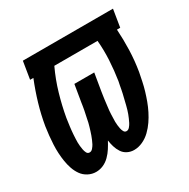

<svg xmlns="http://www.w3.org/2000/svg" viewBox="-126 -637 752 762"><g transform="rotate(-30 250.0 -256.0)"><path d="M105 8Q86 8 69 -1Q52 -10 41.5 -25Q31 -40 25 -57.5Q19 -75 16 -94Q13 -113 12 -132Q11 -151 12 -171Q13 -191 15 -210.5Q17 -230 20 -250Q28 -298 42 -345.5Q56 -393 75 -440H60L73 -520H486L473 -440H458Q461 -393 459.5 -345.5Q458 -298 450 -250Q446 -230 442 -210.5Q438 -191 432 -171Q426 -151 419 -132Q412 -113 402.5 -94Q393 -75 381 -57.5Q369 -40 353.5 -25Q338 -10 318.5 -1Q299 8 279 8Q263 8 249 1Q235 -6 226.5 -19Q218 -32 213.5 -47Q209 -62 207 -77Q199 -62 189.5 -47Q180 -32 167 -19Q154 -6 138 1Q122 8 105 8ZM121 -72Q129 -72 135.5 -79.5Q142 -87 146 -94.5Q150 -102 153.5 -110.5Q157 -119 160 -127Q163 -135 165.5 -143.5Q168 -152 170.5 -160Q173 -168 175 -176.5Q177 -185 178.5 -193.5Q180 -202 182 -210Q184 -218 185.5 -226.5Q187 -235 188.5 -243.5Q190 -252 191 -260L204 -338H295L282 -260Q281 -252 279.5 -243.5Q278 -235 277 -226.5Q276 -218 275 -210Q274 -202 273 -193.5Q272 -185 271 -176.5Q270 -168 270 -160Q270 -152 269.5 -143.5Q269 -135 269 -127Q269 -119 270 -111Q271 -103 272.5 -95Q274 -87 278 -79.5Q282 -72 290 -72Q298 -72 304.5 -79.5Q311 -87 315 -95Q319 -103 322.5 -111Q326 -119 329 -127Q332 -135 334.5 -143.5Q337 -152 339 -160Q341 -168 343 -176.5Q345 -185 347 -193Q349 -201 351 -209.5Q353 -218 354.5 -226.5Q356 -235 357.5 -243Q359 -251 361 -260Q368 -305 370.5 -350.5Q373 -396 369 -440H171Q148 -391 133 -339.5Q118 -288 109 -237Q108 -228 106.5 -219Q105 -210 104 -201Q103 -192 102 -183.5Q101 -175 100.5 -166Q100 -157 99.5 -148Q99 -139 99 -130.5Q99 -122 100 -113.5Q101 -105 102.5 -96.5Q104 -88 108 -80Q112 -72 121 -72Z"/></g></svg>

Font: Iosevka SS04 Medium
Style: Italic
Weight: 500
Italic angle: -9°
Monospace: yes
Designer: Belleve Invis
Foundry: Belleve Invis
Version: Version 19.0.0; ttfautohint (v1.8.4)